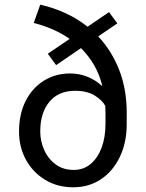

<svg xmlns="http://www.w3.org/2000/svg" viewBox="-20 -792 626 822"><path d="M124.5 -693.8 152.3 -772Q269 -745.6 355 -677.7L446.8 -740.2L482.4 -691.9L400.4 -636.2Q458 -575.2 490.2 -492.7Q522.5 -410.2 522.5 -309.1V-261.2Q522.5 -181.2 492.9 -119.9Q463.4 -58.6 411.9 -24.4Q360.4 9.8 293.9 9.8Q225.6 9.8 173.1 -22.2Q120.6 -54.2 91.1 -108.2Q61.5 -162.1 61.5 -228.5Q61.5 -303.7 89.8 -359.6Q118.2 -415.5 167.7 -446.5Q217.3 -477.5 280.3 -477.5Q321.3 -477.5 356.9 -462.4Q392.6 -447.3 418.5 -422.4Q406.2 -473.1 382.6 -513.7Q358.9 -554.2 326.7 -585.9L220.2 -513.2L184.6 -562L278.3 -625.5Q244.1 -649.4 205.1 -666.3Q166 -683.1 124.5 -693.8ZM152.3 -228.5Q152.3 -188.5 168.9 -150.6Q185.5 -112.8 217.8 -88.6Q250 -64.5 295.9 -64.5Q337.9 -64.5 368.4 -90.3Q398.9 -116.2 415.3 -160.6Q431.6 -205.1 431.6 -261.2V-310.1Q431.6 -324.7 430.7 -338.9Q417 -363.8 384.8 -383.5Q352.5 -403.3 301.8 -403.3Q230.5 -403.3 191.4 -356.2Q152.3 -309.1 152.3 -228.5Z"/></svg>

Font: Vazirmatn RD UI
Style: Regular
Weight: 400
Designer: Saber Rastikerdar
Foundry: Saber Rastikerdar
Version: Version 33.003